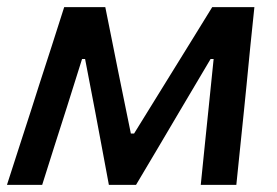

<svg xmlns="http://www.w3.org/2000/svg" viewBox="-32 -517 775 537"><path d="M-12.5 0Q5 -54.5 22 -107Q39 -159.5 56 -212L77.5 -279.5Q95 -333.5 112.8 -388.5Q130.5 -443.5 147.5 -497H262.5Q271.5 -452.5 280.5 -407.5Q289.5 -362.5 298.5 -317.5L334 -143.5H343L450 -316.5Q478.5 -362.5 506.5 -407.8Q534.5 -453 561.5 -497H679.5Q674 -444.5 668.2 -388Q662.5 -331.5 657.5 -278.5L650.5 -209Q645 -158 639.8 -105.2Q634.5 -52.5 629 0H529.5Q535 -53.5 540.5 -108.2Q546 -163 551.5 -215L565.5 -352H557L470.5 -206Q440 -154.5 409.8 -103.2Q379.5 -52 348.5 0H272.5Q263 -51.5 253.2 -103.5Q243.5 -155.5 234 -206L206 -352H197.5L155 -217Q137.5 -162.5 120.2 -108.2Q103 -54 86 0Z"/></svg>

Font: Commissioner Medium
Style: Italic
Weight: 500
Italic angle: -12°
Designer: Kostas Bartsokas
Foundry: Kostas Bartsokas
Version: Version 1.000; ttfautohint (v1.8.3)